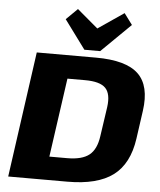

<svg xmlns="http://www.w3.org/2000/svg" viewBox="-62 -1013 888 1066"><g transform="rotate(5 382.0 -480.0)"><path d="M122 -700H452Q620 -700 688.5 -634.5Q757 -569 737 -428L715 -272Q695 -130 608 -65Q521 0 354 0H24ZM200 -130H341Q424 -130 464 -162Q504 -194 514 -268L538 -432Q548 -506 517 -538Q486 -570 403 -570H262L318 -667L228 -31ZM635 -898 472 -738H384L266 -898L329 -960L497 -818H381L589 -960Z"/></g></svg>

Font: Pathway Extreme 28pt ExtraBold
Style: Italic
Weight: 800
Italic angle: -8°
Designer: Eduardo Rodriguez Tunni
Foundry: Eduardo Rodriguez Tunni
Version: Version 1.001;gftools[0.9.26]